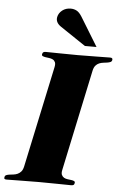

<svg xmlns="http://www.w3.org/2000/svg" viewBox="-114 -959 630 1003"><g transform="rotate(5 201.5 -457.5)"><path d="M306.2 -729 173.8 -817.9Q143.1 -838.4 148.9 -867.2Q153.3 -888.2 171.6 -902.6Q189.9 -917 215.8 -917Q232.9 -917 247.1 -909.4Q261.2 -901.9 274.9 -879.9L367.2 -729ZM157.7 -604Q161.6 -621.6 157.5 -630.9Q153.3 -640.1 144.8 -644.5Q136.2 -648.9 125.7 -650.1Q115.2 -651.4 106 -652.8Q96.7 -654.3 91.1 -657.2Q85.4 -660.2 87.4 -668Q88.9 -674.8 93 -677.5Q97.2 -680.2 105.5 -680.2Q134.8 -680.2 176.8 -679.2Q218.8 -678.2 273.4 -678.2Q328.1 -678.2 370.8 -679.2Q413.6 -680.2 442.9 -680.2Q458 -680.2 455.1 -668Q453.6 -660.2 446.5 -657.2Q439.5 -654.3 429.9 -652.8Q420.4 -651.4 409.4 -650.1Q398.4 -648.9 387.9 -644.5Q377.4 -640.1 369.4 -630.9Q361.3 -621.6 357.4 -604L245.1 -74.2Q241.2 -56.6 245.6 -47.4Q250 -38.1 258.3 -33.4Q266.6 -28.8 277.1 -27.6Q287.6 -26.4 296.9 -25.1Q306.2 -23.9 311.8 -20.8Q317.4 -17.6 315.4 -9.8Q314 -2.9 310.1 -0.5Q306.2 2 297.9 2Q268.6 2 226.6 1Q184.6 0 129.9 0Q74.7 0 32 1Q-10.7 2 -40 2Q-48.3 2 -51.3 -0.5Q-54.2 -2.9 -52.7 -9.8Q-51.3 -18.1 -44.2 -21Q-37.1 -23.9 -27.6 -25.1Q-18.1 -26.4 -7.1 -27.6Q3.9 -28.8 14.4 -33.4Q24.9 -38.1 33 -47.4Q41 -56.6 44.9 -74.2Z"/></g></svg>

Font: XB Zar
Style: Bold Italic
Weight: 700
Italic angle: -12°
Designer: Behnam
Foundry: Irmug
Version: Version 8.005 2009